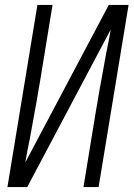

<svg xmlns="http://www.w3.org/2000/svg" viewBox="-20 -755 540 775"><path d="M10 0 131 -735H192L144 -441Q136 -393 127.5 -344.5Q119 -296 110 -248L100 -193Q95 -170 90.5 -146.5Q86 -123 82 -99L419 -735H499L378 0H317L365 -294Q373 -342 381.5 -390.5Q390 -439 399 -487L409 -542Q414 -565 418.5 -588.5Q423 -612 427 -636L90 0Z"/></svg>

Font: Iosevka Term Curly Lt Obl
Style: Regular
Weight: 300
Italic angle: -9°
Designer: Belleve Invis
Foundry: Belleve Invis
Version: Version 32.3.0